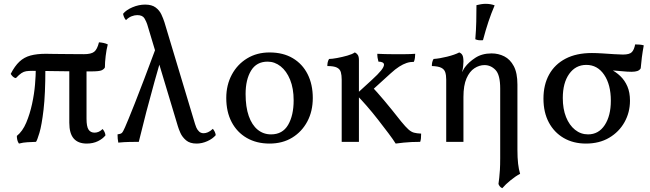

<svg xmlns="http://www.w3.org/2000/svg" viewBox="-20 -741 3398 1003"><path d="M63 -333Q54 -334 47 -341Q40 -348 36 -355Q57 -396 81.5 -419Q106 -442 139.5 -451Q173 -460 220 -460Q230 -460 247.5 -459.5Q265 -459 289.5 -459Q314 -459 346 -458.5Q378 -458 419 -458Q456 -458 472 -470.5Q488 -483 497 -520Q510 -519 521.5 -516.5Q533 -514 543 -509Q536 -482 532 -448.5Q528 -415 528 -389Q524 -380 511.5 -374Q499 -368 456 -368Q343 -368 266 -369.5Q189 -371 151 -371Q130 -371 117 -369Q104 -367 92 -359Q80 -351 63 -333ZM79 9Q73 1 70.5 -9.5Q68 -20 68 -31Q98 -55 117 -100Q136 -145 147.5 -198Q159 -251 163 -300Q167 -349 167 -382L217 -381Q217 -249 207.5 -168Q198 -87 186 -47Q174 -7 168 0Q145 1 123.5 2Q102 3 79 9ZM433 9Q388 9 365 -17.5Q342 -44 342 -100V-391H432V-121Q432 -80 442.5 -64Q453 -48 474 -48Q497 -48 516 -67Q529 -52 531 -34Q517 -16 491.5 -3.5Q466 9 433 9Z M1007 9Q972 9 952 -8Q932 -25 922.5 -46.5Q913 -68 909 -82L749 -614Q745 -627 735 -644.5Q725 -662 697 -662Q683 -662 667.5 -656Q652 -650 638 -636Q631 -644 627.5 -653Q624 -662 623 -669Q639 -689 672 -703Q705 -717 738 -717Q773 -717 793 -702Q813 -687 823 -665.5Q833 -644 839 -625L999 -93Q1001 -86 1005.5 -75Q1010 -64 1019.5 -54.5Q1029 -45 1044 -45Q1054 -45 1066 -50Q1078 -55 1092 -68Q1105 -52 1107 -35Q1091 -16 1063 -3.5Q1035 9 1007 9ZM598 4Q596 -4 595 -16Q594 -28 594 -39Q611 -41 617 -47Q623 -53 633 -76Q640 -92 652 -121Q664 -150 684 -200.5Q704 -251 733.5 -328.5Q763 -406 805 -519L840 -500Q810 -396 787 -314Q764 -232 744.5 -157Q725 -82 705 0Q684 0 656.5 0.5Q629 1 598 4Z M1388 9Q1320 9 1269 -20.5Q1218 -50 1190 -103.5Q1162 -157 1162 -229Q1162 -297 1191 -351Q1220 -405 1271 -436Q1322 -467 1388 -467Q1459 -467 1509.5 -437Q1560 -407 1587 -353.5Q1614 -300 1614 -229Q1614 -160 1585.5 -106.5Q1557 -53 1506.5 -22Q1456 9 1388 9ZM1396 -39Q1456 -39 1485 -88.5Q1514 -138 1514 -217Q1514 -279 1495.5 -324.5Q1477 -370 1446 -394.5Q1415 -419 1378 -419Q1320 -419 1291.5 -372Q1263 -325 1263 -250Q1263 -182 1279.5 -135Q1296 -88 1326 -63.5Q1356 -39 1396 -39Z M2149 -460Q2149 -450 2147.5 -438.5Q2146 -427 2142 -418Q2122 -418 2104 -412Q2086 -406 2065.5 -393Q2045 -380 2020 -357L1910 -257L1915 -297Q1950 -260 1987 -216Q2024 -172 2076 -106Q2099 -78 2113.5 -65Q2128 -52 2142.5 -48Q2157 -44 2180 -43Q2180 -29 2179 -18.5Q2178 -8 2175 0Q2151 0 2130 1Q2109 2 2089 4Q2069 6 2047 9Q2034 -12 2009.5 -44.5Q1985 -77 1955.5 -115Q1926 -153 1895.5 -188Q1865 -223 1840 -248L1922 -323Q1956 -354 1971 -373Q1986 -392 1986 -403Q1986 -411 1978 -415Q1970 -419 1957 -419Q1954 -429 1952.5 -439Q1951 -449 1951 -460Q1972 -459 1991 -458.5Q2010 -458 2026 -458Q2042 -458 2055 -458Q2072 -458 2097 -458Q2122 -458 2149 -460ZM1855 -295V0H1765V-295ZM1833 -467Q1842 -464 1848.5 -455Q1855 -446 1855 -427V-288H1765V-325Q1765 -348 1760.5 -364Q1756 -380 1740 -388Q1724 -396 1690 -396Q1690 -407 1692 -416Q1694 -425 1699 -433Q1714 -433 1741 -438Q1768 -443 1794.5 -450.5Q1821 -458 1833 -467Z M2604 242Q2596 239 2591 232.5Q2586 226 2584 220Q2586 205 2588 188Q2590 171 2591.5 146.5Q2593 122 2593 85V-279Q2593 -350 2568.5 -375.5Q2544 -401 2511 -401Q2484 -401 2458.5 -384.5Q2433 -368 2417 -331.5Q2401 -295 2401 -234V0H2311V-325Q2311 -348 2306 -363.5Q2301 -379 2285 -387Q2269 -395 2236 -396Q2236 -407 2238 -416Q2240 -425 2245 -433Q2276 -435 2316 -445Q2356 -455 2379 -467Q2390 -463 2395.5 -453Q2401 -443 2401 -419Q2401 -411 2399.5 -396Q2398 -381 2394 -364Q2397 -369 2400 -375.5Q2403 -382 2409 -390Q2428 -416 2463 -439Q2498 -462 2548 -462Q2584 -462 2614.5 -446.5Q2645 -431 2664 -395.5Q2683 -360 2683 -299V40Q2683 84 2686.5 114Q2690 144 2697 167Q2674 179 2647.5 200.5Q2621 222 2604 242ZM2503 -531Q2490 -530 2481 -531Q2472 -532 2463 -536Q2467 -583 2468 -628Q2469 -673 2469 -714Q2481 -717 2493 -719Q2505 -721 2517 -721Q2543 -721 2564 -713Q2546 -671 2531.5 -627.5Q2517 -584 2503 -531Z M3041 9Q2975 9 2925 -20Q2875 -49 2847 -101.5Q2819 -154 2819 -226Q2819 -298 2848.5 -351.5Q2878 -405 2934.5 -434.5Q2991 -464 3072 -464Q3095 -464 3127 -462Q3159 -460 3188 -458Q3217 -456 3234 -456Q3269 -456 3281 -469Q3293 -482 3298 -509Q3309 -509 3321.5 -508Q3334 -507 3343 -504Q3337 -472 3333 -441Q3329 -410 3327 -384Q3321 -374 3309.5 -370Q3298 -366 3279 -366Q3258 -366 3228.5 -369Q3199 -372 3159 -374L3166 -381Q3197 -366 3220.5 -343.5Q3244 -321 3257.5 -289.5Q3271 -258 3271 -215Q3271 -154 3242.5 -103Q3214 -52 3162.5 -21.5Q3111 9 3041 9ZM3052 -39Q3107 -39 3139 -87.5Q3171 -136 3171 -215Q3171 -299 3136 -350.5Q3101 -402 3043 -402Q2987 -402 2953.5 -355Q2920 -308 2920 -229Q2920 -172 2937 -129.5Q2954 -87 2984 -63Q3014 -39 3052 -39Z"/></svg>

Font: Vollkorn
Style: Regular
Weight: 400
Designer: Friedrich Althausen
Foundry: Friedrich Althausen
Version: Version 4.104